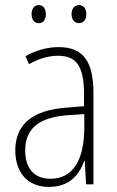

<svg xmlns="http://www.w3.org/2000/svg" viewBox="-20 -724 460 754"><path d="M104 -668C104 -648 114 -633 132 -633C150 -633 160 -647 160 -668C160 -690 150 -704 132 -704C114 -704 104 -689 104 -668ZM261 -669C261 -648 272 -633 290 -633C308 -633 319 -647 319 -669C319 -690 308 -704 290 -704C272 -704 261 -689 261 -669ZM210 -539C165 -539 119 -526 80 -503L94 -472C136 -496 174 -505 208 -505C279 -505 310 -466 310 -353V-307L237 -301C111 -291 40 -238 40 -133C40 -54 82 10 172 10C254 10 291 -38 311 -92H313L318 0H347V-357C347 -486 305 -539 210 -539ZM240 -271 311 -276V-218C310 -101 270 -22 178 -22C115 -22 79 -62 79 -133C79 -219 133 -262 240 -271Z"/></svg>

Font: Noto Sans Sinhala UI Condensed ExtraLight
Style: Regular
Weight: 200
Width: 3
Designer: Jelle Bosma - Monotype Design Team
Foundry: Monotype Imaging Inc.
Version: Version 2.006